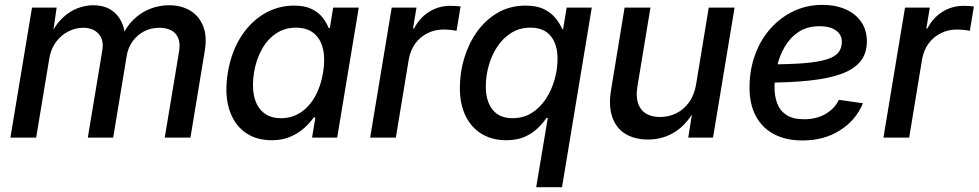

<svg xmlns="http://www.w3.org/2000/svg" viewBox="-20 -567 4032 791"><path d="M22.9 0 111.8 -535.6H213.4L195.8 -415L186.5 -418Q206.1 -462.4 234.9 -490.5Q263.7 -518.6 297.1 -532Q330.6 -545.4 364.3 -545.4Q405.8 -545.4 434.8 -527.8Q463.9 -510.3 479.2 -479.7Q494.6 -449.2 496.1 -409.2L482.4 -416Q500 -457 529.8 -486.1Q559.6 -515.1 597.4 -530.3Q635.3 -545.4 676.8 -545.4Q726.1 -545.4 762.9 -523.7Q799.8 -502 816.9 -459.5Q834 -417 823.2 -355L764.6 0H658.7L717.3 -352.1Q723.6 -388.7 713.9 -410.9Q704.1 -433.1 683.6 -442.9Q663.1 -452.6 637.2 -452.6Q601.1 -452.6 572.5 -437.3Q543.9 -421.9 525.6 -395.8Q507.3 -369.6 502 -336.9L446.3 0H341.8L401.4 -358.9Q408.7 -403.3 386 -428Q363.3 -452.6 322.8 -452.6Q291.5 -452.6 262 -437.7Q232.4 -422.9 211.2 -394.8Q189.9 -366.7 183.1 -326.2L128.9 0Z M1099.1 10.7Q1032.7 10.7 987.3 -23.4Q941.9 -57.6 923.3 -119.9Q904.8 -182.1 918.5 -267.6Q933.1 -353.5 972.4 -415.3Q1011.7 -477.1 1068.6 -510.5Q1125.5 -543.9 1191.4 -543.9Q1236.3 -543.9 1264.9 -529.5Q1293.5 -515.1 1309.6 -493.9Q1325.7 -472.7 1334 -451.7H1338.9L1352.5 -535.6H1458L1369.1 0H1265.6L1279.3 -83H1272.5Q1256.8 -61 1233.2 -39.6Q1209.5 -18.1 1176.5 -3.7Q1143.6 10.7 1099.1 10.7ZM1137.7 -80.1Q1183.1 -80.1 1218.8 -103.8Q1254.4 -127.4 1278.1 -169.7Q1301.8 -211.9 1311 -268.1Q1320.3 -324.2 1310.5 -365.7Q1300.8 -407.2 1272.7 -430.2Q1244.6 -453.1 1199.2 -453.1Q1153.8 -453.1 1118.2 -429.7Q1082.5 -406.2 1059.1 -364.5Q1035.6 -322.8 1026.4 -268.1Q1017.6 -212.4 1027.1 -169.9Q1036.6 -127.4 1064.7 -103.8Q1092.8 -80.1 1137.7 -80.1Z M1504.9 0 1593.8 -535.6H1695.8L1681.6 -449.7H1686Q1708 -493.2 1747.6 -518.1Q1787.1 -543 1835 -543Q1846.2 -543 1857.9 -542.2Q1869.6 -541.5 1877.4 -540.5L1860.8 -439.9Q1854 -441.9 1838.4 -443.6Q1822.8 -445.3 1806.2 -445.3Q1772 -445.3 1741.7 -430.4Q1711.4 -415.5 1691.2 -388.2Q1670.9 -360.8 1664.1 -322.8L1610.8 0Z M2295.4 204.1H2189L2236.8 -81.1H2231.4Q2215.8 -58.1 2193.1 -36.9Q2170.4 -15.6 2139.4 -2.4Q2108.4 10.7 2065.9 10.7Q2007.3 10.7 1964.4 -15.4Q1921.4 -41.5 1897.9 -89.8Q1874.5 -138.2 1874.5 -205.1Q1874.5 -268.1 1892.8 -328.4Q1911.1 -388.7 1946 -437.3Q1981 -485.8 2031.2 -514.9Q2081.5 -543.9 2145.5 -543.9Q2191.9 -543.9 2221.9 -528.8Q2252 -513.7 2269.5 -491.2Q2287.1 -468.8 2296.4 -446.8H2299.8L2314.5 -535.6H2418ZM2091.3 -80.1Q2136.2 -80.1 2170.7 -101.8Q2205.1 -123.5 2228.8 -159.4Q2252.4 -195.3 2264.6 -238.5Q2276.9 -281.7 2276.9 -325.2Q2276.9 -384.3 2248.8 -418.7Q2220.7 -453.1 2165.5 -453.1Q2120.6 -453.1 2086.4 -431.6Q2052.2 -410.2 2028.8 -374.8Q2005.4 -339.4 1993.4 -296.4Q1981.4 -253.4 1981.4 -210Q1981.4 -150.4 2009.3 -115.2Q2037.1 -80.1 2091.3 -80.1Z M2649.9 7.8Q2595.2 7.8 2557.1 -15.1Q2519 -38.1 2502.7 -84Q2486.3 -129.9 2497.6 -197.3L2553.2 -535.6H2659.7L2606 -210.4Q2596.2 -150.9 2620.8 -117.9Q2645.5 -85 2699.2 -85Q2734.9 -85 2766.1 -100.3Q2797.4 -115.7 2819.1 -146Q2840.8 -176.3 2848.1 -221.2L2899.9 -535.6H3006.3L2917.5 0H2815.4L2836.4 -131.8H2851.6Q2815.4 -59.6 2764.4 -25.9Q2713.4 7.8 2649.9 7.8Z M3286.1 11.7Q3218.3 11.7 3169.2 -13.9Q3120.1 -39.6 3093.5 -89.6Q3066.9 -139.6 3067.9 -211.9Q3068.8 -282.7 3091.6 -343.8Q3114.3 -404.8 3155 -450.2Q3195.8 -495.6 3250 -521.2Q3304.2 -546.9 3367.7 -546.9Q3421.9 -546.9 3463.4 -528.8Q3504.9 -510.7 3528.1 -476.8Q3551.3 -442.9 3551.3 -396Q3551.3 -347.7 3525.4 -314.9Q3499.5 -282.2 3447 -262.9Q3394.5 -243.7 3314.9 -235.1Q3235.4 -226.6 3128.4 -226.6L3141.1 -301.8Q3231.9 -301.8 3291.5 -306.6Q3351.1 -311.5 3385.5 -322.3Q3419.9 -333 3434.1 -350.8Q3448.2 -368.7 3448.2 -394.5Q3448.2 -424.3 3423.8 -441.7Q3399.4 -459 3356.9 -459Q3305.2 -459 3269.8 -435.3Q3234.4 -411.6 3212.6 -373.8Q3190.9 -335.9 3180.9 -292.7Q3170.9 -249.5 3170.9 -210Q3170.4 -172.9 3181.4 -142.3Q3192.4 -111.8 3219.2 -93.8Q3246.1 -75.7 3293 -75.7Q3343.3 -75.7 3380.9 -97.4Q3418.5 -119.1 3436 -155.8L3535.2 -141.6Q3506.8 -72.3 3440.9 -30.3Q3375 11.7 3286.1 11.7Z M3619.6 0 3708.5 -535.6H3810.5L3796.4 -449.7H3800.8Q3822.8 -493.2 3862.3 -518.1Q3901.9 -543 3949.7 -543Q3960.9 -543 3972.7 -542.2Q3984.4 -541.5 3992.2 -540.5L3975.6 -439.9Q3968.8 -441.9 3953.1 -443.6Q3937.5 -445.3 3920.9 -445.3Q3886.7 -445.3 3856.4 -430.4Q3826.2 -415.5 3805.9 -388.2Q3785.6 -360.8 3778.8 -322.8L3725.6 0Z"/></svg>

Font: Inter 20pt Medium
Style: Italic
Weight: 500
Italic angle: -9.3988°
Version: Version 4.001;git-66647c0bb